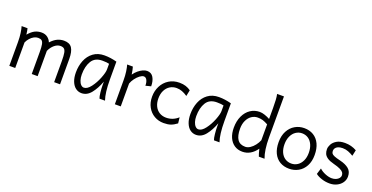

<svg xmlns="http://www.w3.org/2000/svg" viewBox="-29 -1534 4453 2300"><g transform="rotate(20 2198.0 -384.5)"><path d="M447.8 0H372.6V-278.3Q372.6 -344.2 366 -377Q359.4 -409.7 343.5 -421.6Q327.6 -433.6 296.9 -433.6Q271.5 -433.6 245.6 -419.7Q219.7 -405.8 197.8 -381.3Q175.8 -356.9 162.1 -325.7V0H86.9V-300.3Q86.9 -364.7 79.6 -415.5Q72.3 -466.3 62.5 -498H137.7Q144.5 -474.1 150.9 -420.9Q192.9 -470.2 231.7 -489Q270.5 -507.8 315.9 -507.8Q360.8 -507.8 391.8 -484.4Q422.9 -460.9 436 -425.8Q478.5 -471.7 518.6 -489.7Q558.6 -507.8 601.6 -507.8Q673.3 -507.8 703.4 -462.2Q733.4 -416.5 733.4 -322.3V0H658.2V-268.6Q658.2 -336.9 651.6 -371.8Q645 -406.7 628.9 -420.2Q612.8 -433.6 582.5 -433.6Q543.9 -433.6 507.3 -403.3Q470.7 -373 447.8 -322.3Z M1215.8 -167V-210Q1180.2 -113.8 1129.6 -50.8Q1079.1 12.2 1009.3 12.2Q967.8 12.2 934.6 -12.5Q901.4 -37.1 882.1 -85.2Q862.8 -133.3 862.8 -200.2Q862.8 -281.7 890.6 -351.8Q918.5 -421.9 975.8 -464.8Q1033.2 -507.8 1117.2 -507.8Q1193.8 -507.8 1274.9 -485.8V-258.8Q1274.9 -91.3 1306.6 0H1236.3Q1226.6 -22.5 1221.2 -74.2Q1215.8 -126 1215.8 -167ZM1114.3 -439.9Q1020 -439.9 978.8 -372.3Q937.5 -304.7 937.5 -200.2Q937.5 -160.2 947.8 -127.9Q958 -95.7 975.6 -77.6Q993.2 -59.6 1014.2 -59.6Q1056.6 -59.6 1099.9 -116.2Q1143.1 -172.9 1172.1 -246.6Q1201.2 -320.3 1201.2 -359.9V-431.6Q1183.6 -435.5 1166 -437.7Q1148.4 -439.9 1114.3 -439.9Z M1432.1 0V-300.3Q1432.1 -365.2 1424.8 -416.3Q1417.5 -467.3 1407.7 -498H1480.5Q1485.4 -484.4 1491 -455.3Q1496.6 -426.3 1500 -402.8Q1522.9 -435.5 1551.5 -459.2Q1580.1 -482.9 1608.6 -495.4Q1637.2 -507.8 1660.2 -507.8Q1714.8 -507.8 1741.2 -462.9Q1767.6 -418 1767.6 -350.6L1699.7 -333.5Q1700.7 -374 1686.3 -403.3Q1671.9 -432.6 1645 -432.6Q1624 -432.6 1595.7 -411.6Q1567.4 -390.6 1543 -357.7Q1518.6 -324.7 1507.3 -291.5V0Z M2056.2 12.2Q1990.7 12.2 1936.8 -18.8Q1882.8 -49.8 1851.3 -106.9Q1819.8 -164.1 1819.8 -239.3Q1819.8 -312.5 1851.1 -374Q1882.3 -435.5 1939.9 -471.7Q1997.6 -507.8 2073.2 -507.8Q2119.6 -507.8 2154.5 -496.3Q2189.5 -484.9 2218.3 -463.9L2202.6 -386.2Q2166 -411.1 2132.1 -423.6Q2098.1 -436 2062.5 -436Q2016.6 -436 1979 -413.1Q1941.4 -390.1 1919.7 -346.7Q1897.9 -303.2 1897.9 -244.1Q1897.9 -189 1918.2 -147Q1938.5 -105 1975.8 -81.8Q2013.2 -58.6 2062.5 -58.6Q2148.9 -58.6 2214.8 -118.7L2223.1 -43.9Q2183.6 -13.7 2146.7 -0.7Q2109.9 12.2 2056.2 12.2Z M2675.3 -167V-210Q2639.6 -113.8 2589.1 -50.8Q2538.6 12.2 2468.8 12.2Q2427.2 12.2 2394 -12.5Q2360.8 -37.1 2341.6 -85.2Q2322.3 -133.3 2322.3 -200.2Q2322.3 -281.7 2350.1 -351.8Q2377.9 -421.9 2435.3 -464.8Q2492.7 -507.8 2576.7 -507.8Q2653.3 -507.8 2734.4 -485.8V-258.8Q2734.4 -91.3 2766.1 0H2695.8Q2686 -22.5 2680.7 -74.2Q2675.3 -126 2675.3 -167ZM2573.7 -439.9Q2479.5 -439.9 2438.2 -372.3Q2397 -304.7 2397 -200.2Q2397 -160.2 2407.2 -127.9Q2417.5 -95.7 2435.1 -77.6Q2452.6 -59.6 2473.6 -59.6Q2516.1 -59.6 2559.3 -116.2Q2602.5 -172.9 2631.6 -246.6Q2660.6 -320.3 2660.6 -359.9V-431.6Q2643.1 -435.5 2625.5 -437.7Q2607.9 -439.9 2573.7 -439.9Z M3340.3 0H3267.6Q3262.2 -12.7 3254.6 -38.6Q3247.1 -64.5 3240.7 -91.8Q3205.1 -41 3159.4 -14.4Q3113.8 12.2 3059.6 12.2Q3001 12.2 2957.3 -17.1Q2913.6 -46.4 2890.1 -99.9Q2866.7 -153.3 2866.7 -224.6Q2866.7 -309.1 2896.7 -373.5Q2926.8 -438 2979 -472.9Q3031.2 -507.8 3096.2 -507.8Q3126 -507.8 3160.9 -496.1Q3195.8 -484.4 3228.5 -466.3V-603Q3228.5 -665 3225.8 -708.5Q3223.1 -752 3216.3 -781.2H3303.7V-258.8Q3303.7 -95.2 3340.3 0ZM3096.2 -436Q3054.7 -436 3019.3 -412.1Q2983.9 -388.2 2962.6 -343.3Q2941.4 -298.3 2941.4 -239.3Q2941.4 -147.5 2973.1 -101.3Q3004.9 -55.2 3073.2 -55.2Q3103 -55.2 3133.5 -75.2Q3164.1 -95.2 3189.2 -127.4Q3214.4 -159.7 3228.5 -195.3V-397.5Q3189.9 -418.9 3161.4 -427.5Q3132.8 -436 3096.2 -436Z M3665 -507.8Q3731.9 -507.8 3782.7 -477.1Q3833.5 -446.3 3861.6 -387.5Q3889.6 -328.6 3889.6 -246.1Q3889.6 -165 3858.2 -106.4Q3826.7 -47.9 3773.2 -17.8Q3719.7 12.2 3655.3 12.2Q3588.4 12.2 3537.6 -17.6Q3486.8 -47.4 3458.7 -105.5Q3430.7 -163.6 3430.7 -246.1Q3430.7 -327.6 3462.2 -386.7Q3493.7 -445.8 3547.1 -476.8Q3600.6 -507.8 3665 -507.8ZM3660.2 -55.2Q3702.6 -55.2 3737.8 -78.1Q3772.9 -101.1 3793.7 -144.3Q3814.5 -187.5 3814.5 -246.1Q3814.5 -305.7 3794.7 -349.6Q3774.9 -393.6 3740 -417Q3705.1 -440.4 3660.2 -440.4Q3617.7 -440.4 3582.3 -416.7Q3546.9 -393.1 3526.1 -348.9Q3505.4 -304.7 3505.4 -246.1Q3505.4 -187 3525.1 -143.8Q3544.9 -100.6 3580.1 -77.9Q3615.2 -55.2 3660.2 -55.2Z M4178.2 -439.5Q4142.1 -439.5 4119.4 -429.2Q4096.7 -418.9 4086.7 -403.1Q4076.7 -387.2 4076.7 -369.6Q4076.7 -349.1 4085.4 -336.4Q4094.2 -323.7 4120.4 -312.7Q4146.5 -301.8 4200.2 -289.1Q4271.5 -272 4312.3 -237.8Q4353 -203.6 4353 -140.6Q4353 -98.1 4329.1 -63.2Q4305.2 -28.3 4263.9 -8.1Q4222.7 12.2 4173.3 12.2Q4119.1 12.2 4070.6 -3.7Q4022 -19.5 3991.7 -43.9L4015.6 -121.1Q4046.9 -91.8 4092.3 -73.5Q4137.7 -55.2 4175.8 -55.2Q4205.1 -55.2 4229 -65.7Q4252.9 -76.2 4266.4 -93Q4279.8 -109.9 4279.8 -128.4Q4279.8 -149.4 4268.1 -165.8Q4256.3 -182.1 4225.6 -197Q4194.8 -211.9 4139.2 -226.1Q4085.4 -239.7 4055.7 -260.3Q4025.9 -280.8 4014.6 -306.2Q4003.4 -331.5 4003.4 -364.7Q4003.4 -392.1 4020.5 -425.3Q4037.6 -458.5 4077.9 -483.2Q4118.2 -507.8 4183.1 -507.8Q4265.1 -507.8 4333 -468.8L4316.4 -393.1Q4283.7 -413.1 4250.2 -426.3Q4216.8 -439.5 4178.2 -439.5Z"/></g></svg>

Font: Lesson One Light
Style: Regular
Weight: 300
Designer: But Ko, Victor Gaultney, Annie Olsen, Julie Remington, Don Collingsworth, Eric Hays, Becca Hirsbrunner
Version: Version 1.100